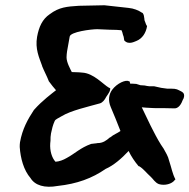

<svg xmlns="http://www.w3.org/2000/svg" viewBox="-20 -693 720 730"><path d="M121 -553C113 -507 129 -474 140 -443V-442C148 -422 158 -404 165 -386V-385C175 -371 185 -359 193 -350C178 -338 141 -311 110 -276L109 -275C86 -240 65 -203 56 -152C55 -146 55 -139 55 -134C58 -91 70 -46 96 -16C113 12 150 23 199 14C273 6 330 -15 382 -51C412 -64 443 -91 469 -119C479 -98 492 -79 507 -61H509C525 -52 538 -34 553 -21C562 -13 569 1 584 7C607 14 634 6 644 -8L647 -11C635 -34 633 -52 623 -82C619 -100 610 -113 602 -128C589 -146 574 -173 563 -195C549 -221 536 -251 519 -285C535 -284 535 -283 565 -282C635 -282 568 -282 644 -281C654 -281 666 -289 674 -311C676 -317 678 -315 680 -327C681 -339 674 -343 668 -346C655 -352 654 -356 628 -356H615L593 -359L566 -365H548C542 -365 536 -367 530 -368L514 -369L498 -374L481 -375H475C474 -377 474 -382 472 -384H470C459 -391 425 -377 406 -351C394 -334 390 -312 401 -286C413 -257 426 -227 438 -195C426 -186 414 -183 398 -170H397C385 -159 371 -149 352 -149H351C343 -147 338 -148 328 -146H327C285 -131 265 -109 233 -92C221 -85 206 -79 191 -78C177 -93 169 -120 171 -148L172 -158V-159C172 -169 172 -175 174 -186C177 -201 181 -218 188 -233C191 -240 203 -244 214 -251C250 -273 314 -287 360 -300C370 -303 378 -313 384 -325C395 -341 400 -348 399 -358H397V-359H395C372 -372 336 -415 292 -417C274 -419 266 -418 253 -419C247 -431 233 -456 233 -475C233 -483 234 -490 235 -498L245 -554C248 -572 326 -582 350 -582L396 -580C417 -580 432 -579 442 -578C444 -575 446 -567 448 -559C450 -556 451 -549 452 -542V-541V-540C469 -519 497 -538 498 -537C521 -546 535 -568 539 -593V-594C534 -600 533 -609 530 -614C530 -615 529 -618 529 -619V-621C528 -630 527 -638 522 -644H521C506 -654 489 -661 468 -663L377 -673L280 -671C234 -668 205 -666 169 -639C141 -620 128 -591 121 -553Z"/></svg>

Font: Vapor
Style: SbdObl
Weight: 600
Foundry: Cannot Into Space Fonts
Version: Version 0.179